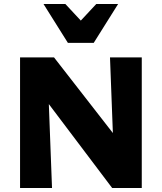

<svg xmlns="http://www.w3.org/2000/svg" viewBox="-20 -947 815 967"><path d="M81 0V-658H217L242 0ZM622 0H545L142 -534L145 -658H252L624 -180ZM694 -658V0H559L534 -658ZM322 -731 355 -809 465 -927H575L452 -731ZM322 -731 199 -927H309L419 -809L452 -731Z"/></svg>

Font: Ysabeau Infant Black
Style: Regular
Weight: 900
Designer: Christian Thalmann (Catharsis Fonts)
Version: Version 2.001;gftools[0.9.30]; featfreeze: ss01,ss02,lnum